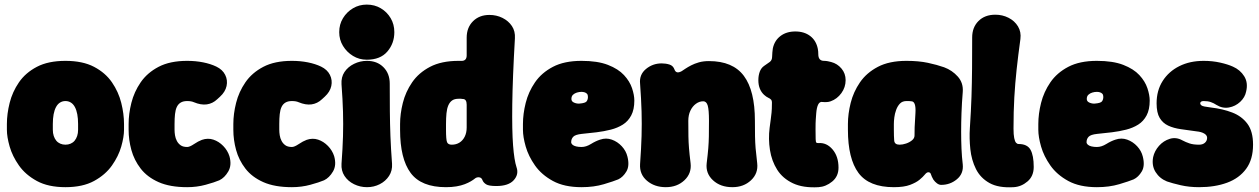

<svg xmlns="http://www.w3.org/2000/svg" viewBox="-20 -790 5481 836"><path d="M520 -225Q520 -194 508 -152Q496 -110 467.5 -69.5Q439 -29 389.5 -2Q340 25 265 25Q190 25 140.5 -2Q91 -29 62.5 -69.5Q34 -110 22 -152Q10 -194 10 -225V-250Q10 -294 22 -342Q34 -390 62.5 -431.5Q91 -473 140.5 -499Q190 -525 265 -525Q340 -525 389.5 -499Q439 -473 467.5 -431.5Q496 -390 508 -342Q520 -294 520 -250ZM320 -250Q320 -274 316.5 -292.5Q313 -311 306 -324Q299 -337 288.5 -343.5Q278 -350 265 -350Q252 -350 241.5 -343.5Q231 -337 224 -324Q217 -311 213.5 -292.5Q210 -274 210 -250V-225Q210 -210 214 -198Q218 -186 225 -177.5Q232 -169 242.5 -164.5Q253 -160 265 -160Q277 -160 287.5 -164.5Q298 -169 305 -177.5Q312 -186 316 -198Q320 -210 320 -225Z M795 25Q720 25 670.5 3Q621 -19 592.5 -56Q564 -93 552 -137Q540 -181 540 -225V-250Q540 -294 552 -342Q564 -390 592.5 -431.5Q621 -473 670.5 -499Q720 -525 795 -525Q832 -525 864.5 -518.5Q897 -512 922 -500Q949 -487 960.5 -464Q972 -441 966.5 -415.5Q961 -390 938 -369L926 -358Q906 -339 880.5 -335.5Q855 -332 824 -345Q813 -350 795 -350Q778 -350 767 -343.5Q756 -337 750 -324.5Q744 -312 742 -293Q740 -274 740 -250V-225Q740 -214 742 -201Q744 -188 750 -176.5Q756 -165 766.5 -157.5Q777 -150 795 -150Q806 -150 824.5 -162.5Q843 -175 859 -181Q885 -190 909 -182Q933 -174 952 -154.5Q971 -135 979 -110Q990 -71 974 -43.5Q958 -16 935 -5Q914 4 875.5 14.5Q837 25 795 25Z M1251 25Q1176 25 1126.5 3Q1077 -19 1048.5 -56Q1020 -93 1008 -137Q996 -181 996 -225V-250Q996 -294 1008 -342Q1020 -390 1048.5 -431.5Q1077 -473 1126.5 -499Q1176 -525 1251 -525Q1288 -525 1320.5 -518.5Q1353 -512 1378 -500Q1405 -487 1416.5 -464Q1428 -441 1422.5 -415.5Q1417 -390 1394 -369L1382 -358Q1362 -339 1336.5 -335.5Q1311 -332 1280 -345Q1269 -350 1251 -350Q1234 -350 1223 -343.5Q1212 -337 1206 -324.5Q1200 -312 1198 -293Q1196 -274 1196 -250V-225Q1196 -214 1198 -201Q1200 -188 1206 -176.5Q1212 -165 1222.5 -157.5Q1233 -150 1251 -150Q1262 -150 1280.5 -162.5Q1299 -175 1315 -181Q1341 -190 1365 -182Q1389 -174 1408 -154.5Q1427 -135 1435 -110Q1446 -71 1430 -43.5Q1414 -16 1391 -5Q1370 4 1331.5 14.5Q1293 25 1251 25Z M1578 25Q1548 25 1521.5 12Q1495 -1 1480 -24Q1465 -47 1467 -77Q1472 -144 1473.5 -197Q1475 -250 1473.5 -303.5Q1472 -357 1467 -423Q1465 -454 1480 -476.5Q1495 -499 1521.5 -512Q1548 -525 1578 -525Q1622 -525 1649.5 -497.5Q1677 -470 1677 -426Q1677 -359 1677.5 -305Q1678 -251 1680 -197.5Q1682 -144 1687 -77Q1689 -47 1674 -24Q1659 -1 1633.5 12Q1608 25 1578 25ZM1577 -530Q1544 -530 1517 -546.5Q1490 -563 1473.5 -590Q1457 -617 1457 -650Q1457 -684 1473.5 -711Q1490 -738 1517 -754Q1544 -770 1577 -770Q1611 -770 1638 -754Q1665 -738 1681 -711Q1697 -684 1697 -650Q1697 -601 1666.5 -565.5Q1636 -530 1577 -530Z M1922 25Q1814 25 1768 -37Q1722 -99 1722 -225V-250Q1722 -294 1734 -342Q1746 -390 1774.5 -431.5Q1803 -473 1852.5 -499Q1902 -525 1977 -525Q1979 -525 1981.5 -525Q1984 -525 1986 -525Q2012 -523 2012 -549V-626Q2012 -670 2039.5 -697.5Q2067 -725 2111 -725Q2142 -725 2168 -712Q2194 -699 2209 -676.5Q2224 -654 2222 -623Q2212 -449 2210.5 -335.5Q2209 -222 2214 -157Q2219 -92 2229 -62Q2240 -31 2217 -5.5Q2194 20 2141 20Q2108 20 2096.5 12.5Q2085 5 2081 -5Q2077 -17 2066 -18Q2055 -19 2047 -12Q2041 -7 2030 -0.5Q2019 6 2003.5 12Q1988 18 1967.5 21.5Q1947 25 1922 25ZM1947 -160Q1966 -160 1980.5 -169Q1995 -178 2003.5 -195Q2012 -212 2012 -235V-334Q2012 -359 1995 -359Q1991 -360 1986.5 -360Q1982 -360 1977 -360Q1959 -360 1948.5 -352.5Q1938 -345 1932 -331Q1926 -317 1924 -296.5Q1922 -276 1922 -250V-225Q1922 -182 1926.5 -171Q1931 -160 1947 -160Z M2512 25Q2437 25 2387.5 -2Q2338 -29 2309.5 -69.5Q2281 -110 2269 -152Q2257 -194 2257 -225V-250Q2257 -294 2269 -342Q2281 -390 2309.5 -431.5Q2338 -473 2387.5 -499Q2437 -525 2512 -525Q2582 -525 2627 -507.5Q2672 -490 2697 -463Q2722 -436 2732 -406Q2742 -376 2742 -352Q2742 -313 2728.5 -287.5Q2715 -262 2692 -247.5Q2669 -233 2639.5 -225.5Q2610 -218 2577.5 -214Q2545 -210 2513 -207Q2485 -204 2476 -194.5Q2467 -185 2467 -171Q2467 -165 2472.5 -160Q2478 -155 2488.5 -152.5Q2499 -150 2512 -150Q2532 -150 2553 -163Q2574 -176 2593 -182Q2619 -191 2644 -182Q2669 -173 2687.5 -153Q2706 -133 2712 -108Q2722 -68 2707.5 -43.5Q2693 -19 2672 -9Q2653 -1 2609.5 12Q2566 25 2512 25ZM2503 -339Q2529 -341 2534.5 -349Q2540 -357 2540 -368Q2540 -377 2536 -381.5Q2532 -386 2525.5 -388Q2519 -390 2512 -390Q2502 -390 2492 -387Q2482 -384 2475 -377.5Q2468 -371 2468 -359Q2468 -348 2480 -343Q2492 -338 2503 -339Z M2767 -426Q2763 -465 2792.5 -489.5Q2822 -514 2861 -514Q2879 -514 2895 -509Q2911 -504 2917 -487Q2920 -478 2927.5 -475.5Q2935 -473 2948 -480Q2954 -484 2964.5 -491Q2975 -498 2989.5 -505.5Q3004 -513 3023 -518.5Q3042 -524 3067 -524Q3171 -524 3219 -459.5Q3267 -395 3267 -264Q3267 -222 3267.5 -196Q3268 -170 3270 -145Q3272 -120 3277 -79Q3282 -35 3250 -5Q3218 25 3169 25Q3117 25 3084.5 -5Q3052 -35 3057 -79Q3062 -120 3064 -145Q3066 -170 3066.5 -196Q3067 -222 3067 -264Q3067 -312 3061.5 -330.5Q3056 -349 3042 -349Q3025 -349 3010 -338Q2995 -327 2986 -308Q2977 -289 2977 -264Q2977 -222 2977.5 -196Q2978 -170 2980 -145Q2982 -120 2987 -79Q2992 -35 2960 -5Q2928 25 2879 25Q2830 25 2797 -3Q2764 -31 2767 -76Q2772 -145 2773.5 -198Q2775 -251 2773.5 -304.5Q2772 -358 2767 -426Z M3544 25Q3477 29 3432.5 8Q3388 -13 3364 -51Q3340 -89 3332.5 -137Q3325 -185 3331 -233Q3334 -256 3336 -270.5Q3338 -285 3339.5 -300Q3341 -315 3341 -337Q3342 -351 3337.5 -356Q3333 -361 3325 -364.5Q3317 -368 3307 -377Q3295 -388 3288.5 -404Q3282 -420 3282 -441Q3282 -461 3288 -477.5Q3294 -494 3307 -503Q3322 -513 3332 -520.5Q3342 -528 3342 -544Q3342 -551 3343 -562Q3344 -573 3345 -579Q3352 -613 3378 -633Q3404 -653 3443 -653Q3482 -653 3508 -633Q3534 -613 3541 -577Q3542 -572 3542.5 -566Q3543 -560 3543 -554Q3543 -525 3568 -525Q3576 -525 3584 -523.5Q3592 -522 3599 -520Q3626 -513 3644 -491.5Q3662 -470 3662 -441Q3662 -410 3643.5 -384.5Q3625 -359 3597 -349Q3589 -346 3579.5 -345.5Q3570 -345 3561 -346Q3549 -348 3542.5 -335Q3536 -322 3534 -297Q3533 -282 3532 -269.5Q3531 -257 3531 -227Q3531 -197 3531.5 -184Q3532 -171 3534.5 -169Q3537 -167 3543 -167Q3579 -170 3605 -139.5Q3631 -109 3631 -60Q3631 -22 3603.5 0.5Q3576 23 3544 25Z M3872 25Q3764 25 3718 -37Q3672 -99 3672 -225V-250Q3672 -294 3684 -342Q3696 -390 3724.5 -431.5Q3753 -473 3802.5 -499Q3852 -525 3927 -525Q3980 -525 4020 -516.5Q4060 -508 4091 -497Q4126 -484 4150.5 -456.5Q4175 -429 4172 -390Q4168 -341 4166.5 -298Q4165 -255 4165 -216.5Q4165 -178 4166.5 -142.5Q4168 -107 4172 -74Q4176 -34 4146.5 -9.5Q4117 15 4078 15Q4069 15 4060 8.5Q4051 2 4044 -8Q4036 -22 4033.5 -31Q4031 -40 4022 -40Q4015 -40 4007 -30Q3999 -20 3984 -7.5Q3969 5 3942.5 15Q3916 25 3872 25ZM3897 -160Q3910 -160 3925 -165Q3940 -170 3951 -179Q3962 -188 3962 -200Q3962 -222 3962.5 -235.5Q3963 -249 3964 -262.5Q3965 -276 3966 -298Q3969 -349 3948 -349Q3943 -350 3937.5 -350Q3932 -350 3927 -350Q3909 -350 3898.5 -339Q3888 -328 3882 -311.5Q3876 -295 3874 -278.5Q3872 -262 3872 -250V-225Q3872 -196 3873.5 -178Q3875 -160 3897 -160Z M4394 25Q4328 29 4288.5 7Q4249 -15 4229.5 -54Q4210 -93 4205 -140.5Q4200 -188 4203 -233Q4208 -308 4210 -369Q4212 -430 4212.5 -491Q4213 -552 4213 -627Q4213 -671 4240.5 -698.5Q4268 -726 4314 -726Q4345 -726 4371.5 -712.5Q4398 -699 4412.5 -675Q4427 -651 4423 -620Q4413 -547 4406.5 -487Q4400 -427 4396.5 -366Q4393 -305 4393 -230Q4393 -204 4396 -189Q4399 -174 4404 -168.5Q4409 -163 4415 -163Q4453 -163 4467 -138Q4481 -113 4481 -63Q4481 -23 4454 0Q4427 23 4394 25Z M4756 25Q4681 25 4631.5 -2Q4582 -29 4553.5 -69.5Q4525 -110 4513 -152Q4501 -194 4501 -225V-250Q4501 -294 4513 -342Q4525 -390 4553.5 -431.5Q4582 -473 4631.5 -499Q4681 -525 4756 -525Q4826 -525 4871 -507.5Q4916 -490 4941 -463Q4966 -436 4976 -406Q4986 -376 4986 -352Q4986 -313 4972.5 -287.5Q4959 -262 4936 -247.5Q4913 -233 4883.5 -225.5Q4854 -218 4821.5 -214Q4789 -210 4757 -207Q4729 -204 4720 -194.5Q4711 -185 4711 -171Q4711 -165 4716.5 -160Q4722 -155 4732.5 -152.5Q4743 -150 4756 -150Q4776 -150 4797 -163Q4818 -176 4837 -182Q4863 -191 4888 -182Q4913 -173 4931.5 -153Q4950 -133 4956 -108Q4966 -68 4951.5 -43.5Q4937 -19 4916 -9Q4897 -1 4853.5 12Q4810 25 4756 25ZM4747 -339Q4773 -341 4778.5 -349Q4784 -357 4784 -368Q4784 -377 4780 -381.5Q4776 -386 4769.5 -388Q4763 -390 4756 -390Q4746 -390 4736 -387Q4726 -384 4719 -377.5Q4712 -371 4712 -359Q4712 -348 4724 -343Q4736 -338 4747 -339Z M5201 25Q5158 25 5121 16.5Q5084 8 5061 0Q5029 -13 5011.5 -41Q4994 -69 5001 -106Q5007 -133 5026.5 -155Q5046 -177 5073.5 -185.5Q5101 -194 5128 -179Q5143 -171 5159.5 -165.5Q5176 -160 5201 -160Q5217 -160 5226.5 -168.5Q5236 -177 5236 -190Q5236 -201 5223.5 -208.5Q5211 -216 5190 -218Q5154 -223 5122 -227.5Q5090 -232 5066.5 -243Q5043 -254 5029.5 -276.5Q5016 -299 5016 -340Q5016 -396 5042.5 -437.5Q5069 -479 5115 -502Q5161 -525 5221 -525Q5259 -525 5292.5 -517.5Q5326 -510 5348 -500Q5380 -486 5397.5 -458Q5415 -430 5406 -392Q5401 -366 5380 -346.5Q5359 -327 5331 -322Q5303 -317 5277 -333Q5265 -341 5252 -345.5Q5239 -350 5221 -350Q5214 -350 5210 -347.5Q5206 -345 5206 -340Q5206 -335 5212 -330.5Q5218 -326 5252 -322Q5304 -316 5345.5 -300Q5387 -284 5411.5 -251Q5436 -218 5436 -160Q5436 -96 5406 -55Q5376 -14 5323 5.5Q5270 25 5201 25Z"/></svg>

Font: Winky Sans Black
Style: Regular
Weight: 900
Designer: Simon Atzbach
Foundry: typofactur
Version: Version 1.205